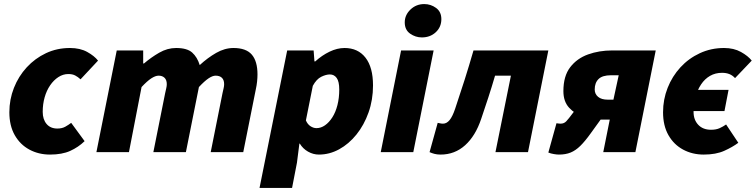

<svg xmlns="http://www.w3.org/2000/svg" viewBox="-20 -748 3716 944"><path d="M226 12Q170 12 124.5 -12.5Q79 -37 52.5 -83.5Q26 -130 26 -196Q26 -259 48.5 -316Q71 -373 111.5 -417Q152 -461 206 -486.5Q260 -512 324 -512Q374 -512 409 -492.5Q444 -473 462 -450L376 -358Q363 -370 349.5 -377Q336 -384 316 -384Q290 -384 267 -369Q244 -354 226.5 -328.5Q209 -303 199.5 -269.5Q190 -236 190 -198Q190 -161 209 -138.5Q228 -116 262 -116Q285 -116 301 -125Q317 -134 330 -144L396 -54Q365 -24 325 -6Q285 12 226 12Z M454 0 554 -500H684V-436H688Q723 -466 763 -489Q803 -512 846 -512Q900 -512 925 -489.5Q950 -467 962 -428Q1001 -464 1043 -488Q1085 -512 1128 -512Q1190 -512 1218 -479.5Q1246 -447 1246 -382Q1246 -366 1244 -347Q1242 -328 1238 -310L1176 0H1016L1074 -290Q1077 -304 1079.5 -314.5Q1082 -325 1082 -334Q1082 -355 1071 -365.5Q1060 -376 1040 -376Q1025 -376 1005 -362.5Q985 -349 958 -320L894 0H734L792 -290Q795 -304 797.5 -314.5Q800 -325 800 -334Q800 -355 789 -365.5Q778 -376 760 -376Q744 -376 723.5 -362.5Q703 -349 676 -320L614 0Z M1256 176 1392 -500H1522L1526 -446H1530Q1563 -476 1600.5 -494Q1638 -512 1674 -512Q1740 -512 1777 -464.5Q1814 -417 1814 -328Q1814 -257 1792 -195Q1770 -133 1732.5 -86.5Q1695 -40 1647.5 -14Q1600 12 1548 12Q1520 12 1494.5 -2.5Q1469 -17 1454 -42H1452L1440 52L1416 176ZM1536 -118Q1558 -118 1578 -132Q1598 -146 1614 -171Q1630 -196 1639 -231Q1648 -266 1648 -308Q1648 -347 1635.5 -364.5Q1623 -382 1602 -382Q1583 -382 1559.5 -370.5Q1536 -359 1518 -326L1484 -156Q1492 -137 1506.5 -127.5Q1521 -118 1536 -118Z M1852 0 1952 -500H2112L2012 0ZM2054 -564Q2023 -564 1996.5 -582.5Q1970 -601 1970 -638Q1970 -674 1998 -701Q2026 -728 2066 -728Q2098 -728 2124 -709Q2150 -690 2150 -654Q2150 -615 2122.5 -589.5Q2095 -564 2054 -564Z M2146 12Q2129 12 2116 8.5Q2103 5 2092 0L2132 -144Q2138 -143 2144.5 -141.5Q2151 -140 2158 -140Q2176 -140 2190.5 -157.5Q2205 -175 2218 -214Q2242 -285 2264.5 -356Q2287 -427 2308 -500H2676L2576 0H2416L2492 -376H2414Q2398 -321 2381 -269Q2364 -217 2346 -164Q2318 -80 2267 -34Q2216 12 2146 12Z M2946 0 2978 -160H2934Q2891 -160 2848.5 -174Q2806 -188 2778 -218.5Q2750 -249 2750 -300Q2750 -374 2783.5 -417.5Q2817 -461 2871.5 -480.5Q2926 -500 2990 -500H3204L3104 0ZM2968 -258H2996L3022 -378H2984Q2942 -378 2923 -359.5Q2904 -341 2904 -308Q2904 -286 2920.5 -272Q2937 -258 2968 -258ZM2854 -268 2988 -236 2884 -92Q2856 -53 2833 -30.5Q2810 -8 2785.5 2Q2761 12 2728 12Q2718 12 2703 9.5Q2688 7 2676 2L2716 -142Q2724 -141 2728 -140.5Q2732 -140 2736 -140Q2753 -140 2764 -151.5Q2775 -163 2798 -194Z M3440 12Q3384 12 3338.5 -12.5Q3293 -37 3266.5 -83.5Q3240 -130 3240 -196Q3240 -259 3262.5 -316Q3285 -373 3325.5 -417Q3366 -461 3421 -486.5Q3476 -512 3540 -512Q3588 -512 3623 -492.5Q3658 -473 3676 -450L3594 -364Q3581 -378 3565.5 -384Q3550 -390 3530 -390Q3497 -390 3471 -375Q3445 -360 3427 -333Q3409 -306 3399.5 -271.5Q3390 -237 3390 -198Q3390 -159 3413 -134.5Q3436 -110 3476 -110Q3501 -110 3518.5 -118Q3536 -126 3550 -136L3610 -46Q3582 -25 3541 -6.5Q3500 12 3440 12ZM3334 -202 3354 -306H3562L3542 -202Z"/></svg>

Font: Source Sans 3 Black
Style: Italic
Weight: 900
Italic angle: -11°
Designer: Paul D. Hunt
Foundry: Adobe
Version: Version 3.052;hotconv 1.1.0;makeotfexe 2.6.0